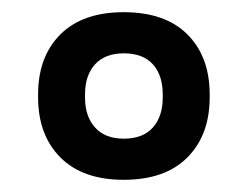

<svg xmlns="http://www.w3.org/2000/svg" viewBox="-20 -674 406 315"><path d="M183 -379Q115.5 -379 79 -415.8Q42.5 -452.5 42.5 -514.5V-519Q42.5 -581 79 -617.5Q115.5 -654 183 -654Q251 -654 287.5 -617.5Q324 -581 324 -519V-514.5Q324 -452.5 287.5 -415.8Q251 -379 183 -379ZM183 -446.5Q214.5 -446.5 230.8 -464.8Q247 -483 247 -514V-519Q247 -550.5 230.8 -568.5Q214.5 -586.5 183 -586.5Q152.5 -586.5 136 -568.5Q119.5 -550.5 119.5 -519V-514Q119.5 -483 136 -464.8Q152.5 -446.5 183 -446.5Z"/></svg>

Font: Anek Gujarati SemiExpanded Medium
Style: Regular
Weight: 500
Width: 6
Designer: Mrunmayee Ghaisas (Gujarati), Yesha Goshar (Latin)
Foundry: Ek Type
Version: Version 1.003